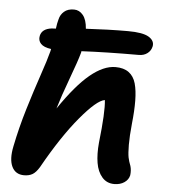

<svg xmlns="http://www.w3.org/2000/svg" viewBox="-54 -793 769 869"><g transform="rotate(5 330.5 -358.5)"><path d="M86.9 22.9Q47.9 22.9 31.7 -10.5Q15.6 -43.9 27.8 -103Q45.4 -190.4 71.3 -275.9Q97.2 -361.3 122.1 -434.3Q147 -507.3 157.2 -546.9Q159.2 -554.7 159.2 -557.1Q126 -561.5 112.3 -576.2Q98.6 -590.8 103 -611.8Q109.9 -644.5 153.8 -649.9Q157.2 -649.9 163.6 -650.4Q169.9 -650.9 172.9 -650.9Q175.8 -675.3 181.2 -693.8Q186 -715.3 202.6 -729.7Q219.2 -744.1 247.1 -744.1Q271.5 -744.1 288.3 -723.6Q305.2 -703.1 308.1 -662.1Q410.2 -668 499 -668Q566.4 -668 593.8 -651.4Q621.1 -634.8 616.2 -608.9Q611.8 -588.9 595.9 -576.9Q580.1 -564.9 557.1 -564.9Q411.1 -564.9 296.9 -559.1Q296.9 -554.7 294.9 -548.8Q285.6 -514.6 254.6 -430.9Q223.6 -347.2 207 -291Q281.2 -400.4 342.3 -450.7Q403.3 -501 457 -501Q494.6 -501 517.6 -484.1Q540.5 -467.3 549.6 -435.3Q558.6 -403.3 559.1 -357.2Q559.6 -311 553.2 -252Q547.4 -194.3 547.6 -155.5Q547.9 -116.7 551.5 -98.6Q555.2 -80.6 563 -61Q568.8 -41.5 565.9 -19Q561.5 1.5 542.7 14.2Q523.9 26.9 497.1 26.9Q462.9 26.9 441.7 2.4Q420.4 -22 413.8 -61.8Q407.2 -101.6 412.1 -153.8Q428.2 -295.4 421.9 -348.1Q385.7 -342.8 311.3 -253.7Q236.8 -164.6 155.8 -20Q140.6 4.9 125 13.9Q109.4 22.9 86.9 22.9Z"/></g></svg>

Font: Shantell Sans Bouncy
Style: Italic
Weight: 600
Italic angle: -11.31°
Designer: Stephen Nixon, Anya Danilova, Shantell Martin
Foundry: Arrow Type
Version: Version 1.006;[9816181b4]